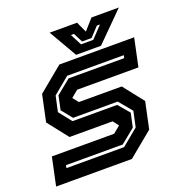

<svg xmlns="http://www.w3.org/2000/svg" viewBox="-127 -806 856 913"><g transform="rotate(-20 301.0 -349.0)"><path d="M2.5 0 32.5 -141.5H347.5L384.5 -172L384 -169.5L361 -199.5H143L62 -302.5L90.5 -437L215.5 -540H594L564 -398.5H254L217 -368L217.5 -371L241.5 -340.5H458.5L539.5 -237.5L511 -103L386 0ZM78.5 -65.5H370.5L454 -134.5L471 -213L416 -279.5H190L146.5 -333.5L161.5 -404L234 -463H515.5L518.5 -477H232L148.5 -408L131.5 -329.5L182 -265.5H408L456 -209L441 -138.5L368.5 -79.5H81.5ZM306 -556 224 -698H362.5L387.5 -644L435.5 -698H574L432 -556ZM345 -595H407L462 -653H446.5L402.5 -606H354.5L330.5 -653H315Z"/></g></svg>

Font: Tourney Thin
Style: Italic
Weight: 100
Italic angle: -12°
Designer: Tyler Finck
Foundry: Etcetera Type Co
Version: Version 1.015